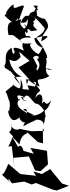

<svg xmlns="http://www.w3.org/2000/svg" viewBox="803 -1667 954 2600"><g transform="rotate(90 1280.0 -367.0)"><path d="M267 -89C222 -185 128 -92 263 -141L66 -214C19 -199 144 -53 52 -75C3 -87 153 63 175 19C170 63 188 64 280 -53C273 -2 340 20 455 -6C456 -96 439 -38 551 -193C510 -100 472 -255 492 -312C420 -253 541 -238 376 -225C506 -263 352 -296 306 -214C418 -282 341 -250 402 -312L389 -396C279 -272 335 -412 223 -303C310 -334 236 -409 205 -342C177 -323 267 -422 362 -496C457 -479 472 -364 499 -384L640 -488C603 -408 577 -368 498 -355C445 -541 461 -594 541 -448C381 -460 385 -616 235 -495C227 -527 255 -476 192 -392C31 -365 63 -455 55 -342C204 -442 19 -402 134 -354C165 -238 197 -342 197 -227C161 -315 178 -206 286 -173C302 -299 208 -232 253 -267C320 -262 363 -265 415 -124C402 -195 440 -233 390 -243C297 -115 272 -188 242 -172Z M1027 -79 1014 -199C1023 -156 936 -40 786 -17C830 -105 795 -124 753 -170C642 -145 663 -116 810 -299L787 -319L893 -141L1084 -312L1049 -278L1124 -254C973 -226 1091 -261 1153 -426C998 -361 1099 -429 1006 -562C1008 -521 851 -461 930 -595C906 -437 898 -559 737 -506C768 -487 815 -581 647 -485C569 -463 657 -469 713 -411C696 -355 563 -232 568 -342L570 -216C574 -239 519 -156 667 -213C605 -95 620 -42 677 -90C742 -77 704 -55 627 -47C711 85 803 -2 871 51C919 37 875 66 966 -60C894 24 1029 -123 1125 -163ZM940 -318 878 -398 759 -338 777 -330C703 -353 743 -462 785 -390C874 -484 1009 -346 878 -395Z M1136 -262 1195 -283C1182 -127 1205 -242 1052 -169C1206 -181 1196 -154 1124 -64C1106 -127 1223 62 1228 32C1274 -5 1377 6 1395 -74C1304 23 1354 -41 1448 -19C1573 10 1593 -105 1470 5C1632 -24 1646 -96 1532 -187C1567 -80 1727 -266 1568 -259L1692 -203C1587 -377 1611 -432 1611 -345C1571 -449 1663 -525 1693 -445C1661 -527 1499 -479 1580 -515C1398 -468 1550 -511 1337 -584C1460 -492 1296 -507 1389 -455C1288 -486 1199 -437 1309 -367C1155 -407 1280 -503 1087 -341C1088 -431 1192 -328 1149 -352ZM1496 -262 1465 -203C1420 -278 1556 -254 1499 -237C1445 -135 1385 -94 1318 -158C1403 -186 1196 -26 1303 -234C1281 -113 1325 -200 1353 -257L1333 -193C1196 -268 1334 -294 1389 -382C1386 -361 1356 -407 1476 -487C1458 -506 1567 -414 1538 -306C1515 -298 1546 -267 1538 -350Z M1910 -100C1786 -24 1861 -85 1936 -153C1761 -183 1809 -276 1769 -256L1904 -403L1921 -472L1713 -471L1752 -488L1757 -313L1725 -155C1759 -112 1711 -28 1655 -45C1826 -61 1711 48 1826 -67C1987 4 1958 -9 1966 1L1959 -49L2250 -85L2117 -72L2098 -281L2288 -365L2297 -441L2205 -540L2022 -526L1983 -301L2063 -347L2022 -204C2039 -217 1909 -183 1971 -134Z M2445 -17C2332 33 2494 -74 2463 -52L2439 -219L2478 -318L2458 -377L2547 -602L2560 -658L2495 -824L2465 -730L2270 -570L2337 -456L2301 -340L2360 -378L2337 -165L2198 -2C2320 42 2362 84 2341 90L2446 -26Z"/></g></svg>

Font: Asimov Silicon
Style: Regular
Weight: 400
Designer: Google
Version: Version 2.000980; 2014